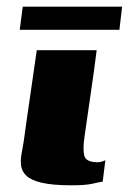

<svg xmlns="http://www.w3.org/2000/svg" viewBox="-20 -549 385 574"><path d="M269 -399Q261 -335 251.5 -271Q242 -207 233 -143Q227 -103 232 -83.5Q237 -64 272 -64Q280 -64 286.5 -66.5Q293 -69 295 -70L287 -6Q279 -5 257.5 0Q236 5 194 5Q138 5 105.5 -2.5Q73 -10 59 -23.5Q45 -37 43 -54Q41 -71 44.5 -89.5Q48 -108 51 -127Q55 -156 60.5 -195.5Q66 -235 72 -274.5Q78 -314 82.5 -347.5Q87 -381 90 -399Q135 -399 179.5 -399Q224 -399 269 -399ZM39 -460 48 -529H345L337 -460Z"/></svg>

Font: Genos ExtraBold
Style: Italic
Weight: 800
Italic angle: -8°
Version: Version 1.010